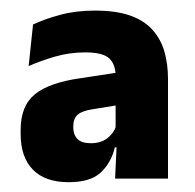

<svg xmlns="http://www.w3.org/2000/svg" viewBox="-20 -666 377 372"><path d="M203 -320 206.5 -395.5 204 -399V-502V-518.5Q204 -541.5 191.5 -553Q179 -564.5 145 -564.5Q115 -564.5 87.2 -556.5Q59.5 -548.5 35.5 -538L44 -618.5Q66 -629 96.5 -637.2Q127 -645.5 164 -645.5Q204.5 -645.5 231.8 -636Q259 -626.5 275.2 -608.5Q291.5 -590.5 298.5 -566.2Q305.5 -542 305.5 -512.5V-320ZM113 -313Q67.5 -313 43.8 -337.2Q20 -361.5 20 -406.5V-414.5Q20 -461 47.8 -483.5Q75.5 -506 136 -514.5L212 -526L218.5 -464L160.5 -454.5Q139.5 -451.5 130.8 -444Q122 -436.5 122 -421.5V-419Q122 -405 130 -396.8Q138 -388.5 156 -388.5Q175.5 -388.5 188 -398.2Q200.5 -408 205 -422L218.5 -380.5H202.5Q195.5 -351 175.5 -332Q155.5 -313 113 -313Z"/></svg>

Font: Anek Gurmukhi
Style: Bold
Weight: 700
Designer: Sarang Kulkarni (Gurmukhi), Yesha Goshar (Latin)
Foundry: Ek Type
Version: Version 1.003